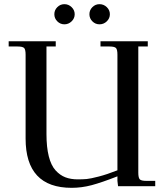

<svg xmlns="http://www.w3.org/2000/svg" viewBox="-20 -902 791 930"><path d="M22 -676.8V-702.1H250V-676.8H205.1V-252.9Q205.1 -189 216.3 -144.8Q227.5 -100.6 249 -76.9Q270.5 -53.2 296.6 -43.2Q322.8 -33.2 356.9 -33.2Q381.8 -33.2 400.1 -34.9Q418.5 -36.6 458.3 -46.9Q498 -57.1 548.8 -77.1V-637.2Q548.8 -662.1 541.7 -669.4Q534.7 -676.8 509.8 -676.8H466.8V-702.1H695.8V-676.8H649.9V-65.9Q649.9 -41 657 -33.4Q664.1 -25.9 689 -25.9H731.9V0H551.8L548.8 -25.9V-47.9Q472.7 -18.1 424.1 -5.1Q375.5 7.8 327.1 7.8Q104 7.8 104 -231V-637.2Q104 -662.1 96.9 -669.4Q89.8 -676.8 64.9 -676.8ZM257.6 -798.6Q243.2 -813 243.2 -833Q243.2 -853 257.6 -867.4Q272 -881.8 292 -881.8Q312 -881.8 326.9 -867.4Q341.8 -853 341.8 -833Q341.8 -813 326.9 -798.6Q312 -784.2 292 -784.2Q272 -784.2 257.6 -798.6ZM461.9 -881.8Q482.4 -881.8 497.3 -867.4Q512.2 -853 512.2 -833Q512.2 -813 497.3 -798.6Q482.4 -784.2 461.9 -784.2Q441.9 -784.2 427.5 -798.6Q413.1 -813 413.1 -833Q413.1 -853 427.5 -867.4Q441.9 -881.8 461.9 -881.8Z"/></svg>

Font: Dihjauti S
Style: Bold
Weight: 700
Designer: T. Christopher White
Version: Version 3.0.0